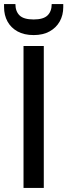

<svg xmlns="http://www.w3.org/2000/svg" viewBox="-41 -927 332 947"><path d="M75 0V-700H175V0ZM125 -754Q78 -754 45.5 -772Q13 -790 -4 -821Q-21 -852 -21 -892V-907H35Q35 -871 55.5 -851Q76 -831 125 -831Q173 -831 193.5 -851Q214 -871 214 -907H271V-892Q271 -852 253.5 -821Q236 -790 203.5 -772Q171 -754 125 -754Z"/></svg>

Font: DM Sans 11pt Medium
Style: Regular
Weight: 500
Version: Version 4.004;gftools[0.9.30]